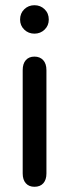

<svg xmlns="http://www.w3.org/2000/svg" viewBox="-20 -710 264 736"><path d="M67 -45V-441Q67 -466 79 -479.5Q91 -493 112 -493Q133 -493 145.5 -479.5Q158 -466 158 -441V-45Q158 -21 146 -7.5Q134 6 112 6Q91 6 79 -7.5Q67 -21 67 -45ZM57 -635Q57 -659 73 -674.5Q89 -690 112 -690Q135 -690 151 -674.5Q167 -659 167 -635Q167 -612 151 -596.5Q135 -581 112 -581Q89 -581 73 -596.5Q57 -612 57 -635Z"/></svg>

Font: SN Pro
Style: Regular
Weight: 400
Designer: Tobias Whetton
Foundry: Supernotes
Version: Version 1.003